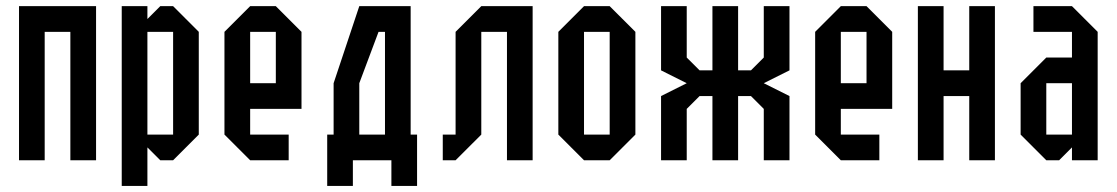

<svg xmlns="http://www.w3.org/2000/svg" viewBox="-20 -520 3623 623"><path d="M125 0H41.7V-500H291.7V0H208.3V-416.7H125Z M458.3 -416.7V-83.3H541.7V-416.7ZM375 -500H458.3V-458.3L500 -500H541.7L625 -416.7V-83.3L541.7 0H500L458.3 -41.7V83.3H375Z M916.7 -83.3V0H791.7L708.3 -83.3V-416.7L791.7 -500H875L958.3 -416.7V-166.7H791.7V-83.3ZM791.7 -250H875V-416.7H791.7Z M1145.8 -83.3H1229.2V-416.7H1208.3L1145.8 -250ZM1125 0V83.3H1041.7V-83.3H1062.5V-250L1145.8 -500H1312.5V-83.3H1333.3V83.3H1250V0Z M1708.3 0H1625V-416.7H1541.7V-83.3L1458.3 0H1416.7V-83.3H1458.3V-416.7L1541.7 -500H1708.3Z M1875 0 1791.7 -83.3V-416.7L1875 -500H1958.3L2041.7 -416.7V-83.3L1958.3 0ZM1875 -83.3H1958.3V-416.7H1875Z M2541.7 0H2458.3V-166.7L2416.7 -208.3H2375V0H2291.7V-208.3H2250L2208.3 -166.7V0H2125V-208.3L2208.3 -250L2125 -291.7V-500H2208.3V-333.3L2250 -291.7H2291.7V-500H2375V-291.7H2416.7L2458.3 -333.3V-500H2541.7V-291.7L2458.3 -250L2541.7 -208.3Z M2833.3 -83.3V0H2708.3L2625 -83.3V-416.7L2708.3 -500H2791.7L2875 -416.7V-166.7H2708.3V-83.3ZM2708.3 -250H2791.7V-416.7H2708.3Z M3208.3 0H3125V-208.3H3041.7V0H2958.3V-500H3041.7V-291.7H3125V-500H3208.3Z M3375 -83.3H3458.3V-250H3375ZM3375 0 3291.7 -83.3V-250L3375 -333.3H3458.3V-416.7H3333.3V-500H3458.3L3541.7 -416.7V0H3458.3V-41.7L3416.7 0Z"/></svg>

Font: Yulong
Style: Regular
Weight: 400
Designer: GGBotNet
Foundry: f0n7.com
Version: 1.00